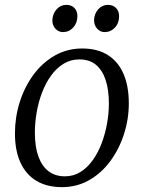

<svg xmlns="http://www.w3.org/2000/svg" viewBox="-20 -760 592 790"><path d="M318 -560.5Q380.5 -560.5 423.2 -533.8Q466 -507 488 -456.5Q510 -406 510 -334.5Q510 -270 490.2 -208.5Q470.5 -147 434.2 -97.5Q398 -48 347.2 -19Q296.5 10 235 10Q173 10 129.8 -16Q86.5 -42 64 -91.5Q41.5 -141 41.5 -211Q41.5 -277 61 -339.2Q80.5 -401.5 117 -451.5Q153.5 -501.5 204.8 -531Q256 -560.5 318 -560.5ZM306.5 -515.5Q270 -515.5 240.8 -497.2Q211.5 -479 189.5 -448.2Q167.5 -417.5 152.8 -378.5Q138 -339.5 130.8 -297.2Q123.5 -255 123.5 -214.5Q123.5 -156 138 -116Q152.5 -76 180 -55.2Q207.5 -34.5 247.5 -34.5Q283 -34.5 311.8 -52.8Q340.5 -71 362.2 -101.8Q384 -132.5 398.5 -171.2Q413 -210 420.5 -252Q428 -294 428 -334Q428 -390 414.8 -430.5Q401.5 -471 375 -493.2Q348.5 -515.5 306.5 -515.5ZM239 -628Q221 -628 208 -642Q195 -656 195.5 -677.5Q196.5 -703.5 213 -721.8Q229.5 -740 252.5 -740Q274.5 -740 286.8 -726.5Q299 -713 298.5 -693Q298 -665 281 -646.5Q264 -628 239 -628ZM410.5 -628Q392.5 -628 379.8 -642Q367 -656 367 -677.5Q368 -703.5 384.2 -721.8Q400.5 -740 423.5 -740Q445.5 -740 458 -726.5Q470.5 -713 470 -693Q470 -665 452.8 -646.5Q435.5 -628 410.5 -628Z"/></svg>

Font: Merriweather 36pt Light
Style: Italic
Weight: 300
Italic angle: -7.8°
Version: Version 2.101